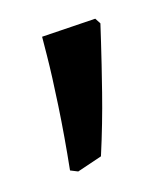

<svg xmlns="http://www.w3.org/2000/svg" viewBox="-43 -689 262 315"><g transform="rotate(-10 88.0 -531.0)"><path d="M64 -410 51 -414Q52 -470 50.5 -521.5Q49 -573 46.5 -605.5Q44 -638 44 -638L135 -652L142 -643Q142 -643 137.5 -611.5Q133 -580 125 -530.5Q117 -481 105 -428Z"/></g></svg>

Font: Alegreya SemiBold
Style: Regular
Weight: 600
Designer: Juan Pablo del Peral
Foundry: Huerta Tipografica
Version: Version 2.009